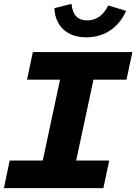

<svg xmlns="http://www.w3.org/2000/svg" viewBox="-31 -968 701 988"><path d="M-11 0 19 -142H189L278 -558H108L138 -700H650L620 -558H450L361 -142H531L501 0ZM413 -776Q340 -776 296 -816Q252 -856 249 -926L337 -948Q341 -905 361 -884Q381 -863 418 -863Q488 -863 526 -940L618 -912Q589 -847 536 -811.5Q483 -776 413 -776Z"/></svg>

Font: Red Hat Mono
Style: Italic
Weight: 300
Italic angle: -12°
Monospace: yes
Designer: Pentagram, MCKL
Foundry: Pentagram, MCKL
Version: Version 1.023